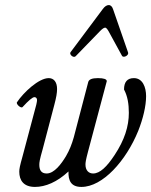

<svg xmlns="http://www.w3.org/2000/svg" viewBox="-20 -724 596 757"><path d="M278 -502 375 -602C384 -611 390 -615 395 -615C398 -615 403 -610 408 -601L461 -504C467 -494 489 -506 485 -517L426 -687C423 -697 417 -704 409 -704C401 -704 393 -699 385 -688L258 -518C252 -510 269 -494 278 -502ZM118 13C159 13 205 -6 250 -48C249 -13 259 13 301 13C385 13 477 -90 525 -208C544 -256 556 -306 556 -345C556 -379 543 -416 508 -416C482 -416 469 -401 469 -371C483 -345 488 -314 488 -279C488 -226 471 -172 432 -113C401 -66 374 -40 347 -40C330 -40 317 -52 317 -75C317 -83 318 -92 327 -126L401 -404C401 -412 389 -416 366 -416C343 -416 331 -411 328 -401L271 -183C263 -155 254 -132 240 -108C222 -78 194 -40 164 -40C144 -40 135 -52 135 -74C135 -84 136 -93 148 -135L194 -310C202 -340 205 -358 205 -373C205 -401 192 -416 172 -416C133 -416 73 -360 47 -321C42 -314 63 -295 69 -302C93 -328 108 -341 116 -341C122 -341 126 -336 126 -330C126 -323 124 -317 123 -311L69 -108C58 -69 56 -58 56 -47C56 -13 73 13 118 13Z"/></svg>

Font: Junicode Two Beta SemiCondensed Medium
Style: Italic
Weight: 500
Width: 4
Italic angle: -10°
Version: Version 1.063